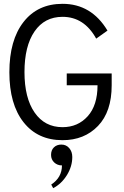

<svg xmlns="http://www.w3.org/2000/svg" viewBox="-20 -717 646 1004"><path d="M307 16Q177 16 103 -78Q29 -172 29 -339Q29 -507 103 -602Q177 -697 307 -697Q458 -697 542 -557L483 -515Q420 -629 307 -629Q213 -629 160.5 -552.5Q108 -476 108 -340Q108 -205 161 -128.5Q214 -52 307 -52Q387 -52 438.5 -109Q490 -166 490 -271H329V-333H564V-271Q564 -133 492.5 -58.5Q421 16 307 16ZM258 267 248 248Q304 211 304 148Q280 148 263.5 132.5Q247 117 247 93Q247 68 262 53.5Q277 39 301 39Q326 39 342 57.5Q358 76 358 104Q358 153 330 198.5Q302 244 258 267Z"/></svg>

Font: Didact Gothic
Style: Regular
Weight: 400
Designer: Daniel Johnson
Foundry: Daniel Johnson
Version: Version 2.101;PS 002.101;hotconv 1.0.88;makeotf.lib2.5.64775